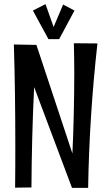

<svg xmlns="http://www.w3.org/2000/svg" viewBox="-20 -907 520 928"><path d="M337 -698C338 -654 339 -606 339 -557C339 -419 335 -269 330 -165L156 -690L47 -692C52 -531 54 -369 54 -208C54 -138 54 -69 53 0L132 -1C133 -162 137 -324 145 -486L328 1H406C410 -233 425 -466 451 -697ZM285 -885 225 -743H251L200 -887L139 -856L214 -718H266L340 -856Z"/></svg>

Font: Englebert
Style: Regular
Weight: 400
Designer: Astigmatic (AOETI)
Foundry: Astigmatic (AOETI)
Version: Version 1.000